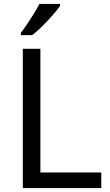

<svg xmlns="http://www.w3.org/2000/svg" viewBox="-20 -964 564 984"><path d="M97 0V-714H187V-80H499V0ZM288 -934Q276 -916 251 -887.5Q226 -859 197.5 -830.5Q169 -802 145 -784H87V-796Q102 -815 119.5 -841Q137 -867 154 -894.5Q171 -922 182 -944H288Z"/></svg>

Font: Noto Sans Living
Style: Regular
Weight: 400
Designer: Monotype Design Team
Foundry: Monotype Imaging Inc.
Version: Version 2.013; ttfautohint (v1.8.4.7-5d5b)